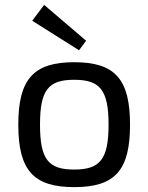

<svg xmlns="http://www.w3.org/2000/svg" viewBox="-20 -754 608 787"><path d="M333 -587 161 -734 112 -669 304 -548ZM284 -499C117 -499 55 -429 55 -243C55 -56 117 13 284 13C452 13 513 -56 513 -243C513 -429 452 -499 284 -499ZM284 -427C390 -427 425 -385 425 -243C425 -101 390 -59 284 -59C178 -59 144 -101 144 -243C144 -385 178 -427 284 -427Z"/></svg>

Font: SnT
Style: Regular
Weight: 400
Designer: Natanael Gama
Version: Version 1.001;PS 001.001;hotconv 1.0.70;makeotf.lib2.5.58329